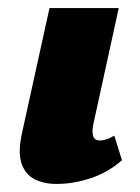

<svg xmlns="http://www.w3.org/2000/svg" viewBox="-20 -447 347 477"><path d="M120 10Q90 10 66.5 -1.5Q43 -13 33.5 -41Q24 -69 35 -118L103 -427H275L212 -139Q208 -120 211.5 -109Q215 -98 228 -98Q235 -98 243.5 -100.5Q252 -103 264 -110L283 -49Q249 -19 206 -4.5Q163 10 120 10Z"/></svg>

Font: Ysabeau Office Black
Style: Italic
Weight: 900
Italic angle: -12°
Designer: Christian Thalmann (Catharsis Fonts)
Version: Version 2.001;gftools[0.9.30]; featfreeze: tnum,lnum,ss02